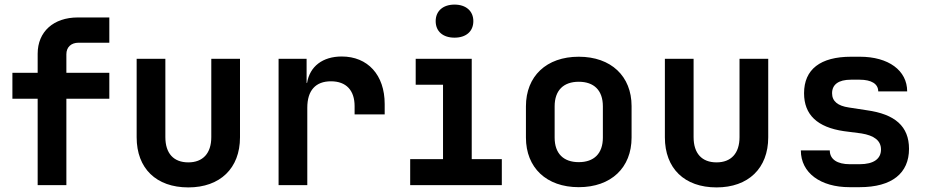

<svg xmlns="http://www.w3.org/2000/svg" viewBox="-20 -806 4040 836"><path d="M269 0V-376H456V-489H269V-570C269 -601 290 -620 322 -620H456V-730H319C213 -730 144 -668 144 -572V-489H34V-376H144V0Z M800 10C938 10 1025 -73 1025 -208V-550H900V-209C900 -138 863 -99 800 -99C736 -99 700 -138 700 -209V-550H575V-208C575 -73 660 10 800 10Z M1468 -560C1385 -560 1329 -517 1317 -445H1315V-550H1193V0H1318V-337C1318 -412 1354 -452 1421 -452C1488 -452 1524 -412 1524 -344V-308H1655V-353C1655 -480 1581 -560 1468 -560Z M1959 -642C2009 -642 2041 -669 2041 -714C2041 -758 2009 -786 1959 -786C1909 -786 1877 -758 1877 -714C1877 -669 1909 -642 1959 -642ZM2165 0V-113H2034V-550H1790V-437H1909V-113H1766V0Z M2500 9C2641 9 2730 -76 2730 -207V-344C2730 -474 2641 -559 2500 -559C2359 -559 2270 -474 2270 -343V-207C2270 -76 2359 9 2500 9ZM2500 -100C2434 -100 2395 -137 2395 -207V-343C2395 -413 2434 -450 2500 -450C2566 -450 2605 -413 2605 -343V-207C2605 -137 2566 -100 2500 -100Z M3100 10C3238 10 3325 -73 3325 -208V-550H3200V-209C3200 -138 3163 -99 3100 -99C3036 -99 3000 -138 3000 -209V-550H2875V-208C2875 -73 2960 10 3100 10Z M3723 9C3864 9 3938 -52 3938 -158C3938 -256 3877 -309 3754 -326L3676 -338C3628 -345 3603 -365 3603 -400C3603 -438 3631 -459 3685 -459H3723C3774 -459 3804 -441 3804 -408H3930C3930 -499 3849 -559 3724 -559H3686C3552 -559 3481 -504 3481 -400C3481 -306 3539 -252 3654 -235L3731 -225C3786 -216 3816 -194 3816 -155C3816 -115 3785 -91 3723 -91H3680C3626 -91 3593 -112 3593 -151H3467C3467 -53 3553 9 3679 9Z"/></svg>

Font: Tekne LDO
Style: Bold
Weight: 700
Monospace: yes
Designer: Alessio Laiso, Mario Rullo, Paolo Rosset
Foundry: Alessio Laiso
Version: Version 1.000;hotconv 1.0.109;makeotfexe 2.5.65596